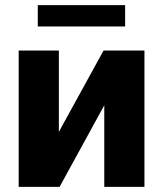

<svg xmlns="http://www.w3.org/2000/svg" viewBox="-20 -727 635 747"><path d="M382.8 -530.3H542V0H385.7V-317.4L211.9 0H52.7V-530.3H209V-213.9ZM466.8 -624H127V-707H466.8Z"/></svg>

Font: Pretendard GOV ExtraBold
Style: Regular
Weight: 800
Designer: Base glyphs from Inter by Rasmus Andersson; Hangeul glyphs from Noto Sans CJK(Source Han Sans) by Jang Soo-young and Kan
Foundry: Kil Hyung-jin
Version: Version 1.309